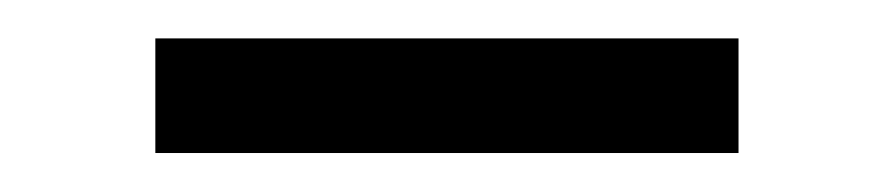

<svg xmlns="http://www.w3.org/2000/svg" viewBox="-20 -304 461 99"><path d="M60.1 -225.1V-284.2H360.8V-225.1Z"/></svg>

Font: LT Superior
Style: Regular
Weight: 400
Designer: Daniel Lyons
Foundry: LyonsType
Version: Version 1.000